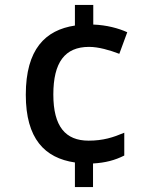

<svg xmlns="http://www.w3.org/2000/svg" viewBox="-20 -744 612 774"><path d="M356 -645V-724H282V-641C163 -623 84 -546 84 -362C84 -185 160 -107 282 -89V10H355V-85C406 -88 443 -98 481 -117V-209C436 -190 396 -177 337 -177C244 -177 195 -234 195 -363C195 -492 241 -555 339 -555C377 -555 422 -542 461 -527L493 -614C458 -630 410 -643 356 -645Z"/></svg>

Font: Noto Sans Lisu Medium
Style: Regular
Weight: 500
Designer: Monotype Design Team. David Williams.
Foundry: Monotype Imaging Inc.
Version: Version 2.102